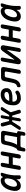

<svg xmlns="http://www.w3.org/2000/svg" viewBox="2330 -2930 740 5440"><g transform="rotate(-90 2700.0 -210.0)"><path d="M155 10Q119 10 89 -3Q59 -16 39 -44.5Q19 -73 12.5 -118.5Q6 -164 18 -230Q30 -298 55 -358.5Q80 -419 117 -463.5Q154 -508 201.5 -534Q249 -560 306 -560Q354 -560 377 -537Q397 -517 405 -488Q408 -497 411 -507Q421 -535 439.5 -547.5Q458 -560 485 -560Q513 -560 521.5 -547Q530 -534 521 -507Q502 -450 487.5 -395Q473 -340 464 -283.5Q455 -227 451.5 -167.5Q448 -108 452 -42Q453 -15 441.5 -2.5Q430 10 402 10Q374 10 359 -3Q344 -16 342 -42Q340 -80 340 -115Q331 -99 322 -85Q292 -41 250.5 -15.5Q209 10 155 10ZM193 -99Q219 -99 244.5 -113Q270 -127 292.5 -153Q315 -179 332 -216.5Q349 -254 357 -302Q362 -329 364.5 -355.5Q367 -382 363 -403Q359 -424 346 -437.5Q333 -451 306 -451Q276 -451 248.5 -433.5Q221 -416 198 -385.5Q175 -355 158 -314Q141 -273 133 -226Q123 -168 137 -133.5Q151 -99 193 -99Z M657 10Q628 10 616.5 -4Q605 -18 610 -48L690 -502Q695 -532 712 -546Q729 -560 758 -560Q788 -560 799.5 -546Q811 -532 806 -502L775 -331H981L1012 -502Q1017 -532 1033.5 -546Q1050 -560 1080 -560Q1109 -560 1120.5 -546Q1132 -532 1127 -502L1047 -48Q1042 -18 1025 -4Q1008 10 979 10Q949 10 937.5 -4Q926 -18 931 -48L962 -219H756L725 -48Q720 -18 703.5 -4Q687 10 657 10Z M1171 140Q1145 140 1134.5 127Q1124 114 1128 87L1155 -62Q1158 -80 1168.5 -88.5Q1179 -97 1197 -97H1200Q1214 -117 1232 -150Q1250 -183 1266 -225.5Q1282 -268 1293 -316L1323 -462Q1333 -507 1358.5 -528.5Q1384 -550 1429 -550H1639Q1684 -550 1701.5 -528.5Q1719 -507 1711 -462L1647 -97H1654Q1684 -97 1696 -82Q1708 -67 1703 -37L1681 87Q1676 114 1660.5 127Q1645 140 1619 140Q1592 140 1581.5 127Q1571 114 1575 87L1583 44Q1587 22 1578 11Q1569 0 1547 0H1293Q1271 0 1258.5 11Q1246 22 1241 44L1234 87Q1229 114 1213.5 127Q1198 140 1171 140ZM1591 -407Q1595 -429 1585.5 -440Q1576 -451 1554 -451H1475Q1453 -451 1440.5 -440Q1428 -429 1422 -407L1403 -316Q1391 -267 1377 -224Q1363 -181 1346.5 -148Q1330 -115 1317 -97H1536Z M1840 -23Q1830 -7 1818.5 1.5Q1807 10 1789 10Q1754 10 1742.5 -7Q1731 -24 1752 -56L1883 -257Q1889 -267 1890.5 -278Q1892 -289 1890 -299L1838 -493Q1830 -526 1846.5 -543Q1863 -560 1899 -560Q1917 -560 1925.5 -551Q1934 -542 1938 -526L1987 -338Q1990 -330 1994.5 -325Q1999 -320 2009 -320H2033L2067 -516Q2071 -538 2083.5 -549Q2096 -560 2118 -560Q2140 -560 2149 -549Q2158 -538 2154 -516L2119 -320H2144Q2154 -320 2161 -325Q2168 -330 2173 -339L2287 -527Q2296 -542 2308 -551Q2320 -560 2338 -560Q2373 -560 2383.5 -543Q2394 -526 2374 -494L2252 -300Q2245 -290 2243 -279Q2241 -268 2244 -258L2307 -56Q2317 -24 2300 -7Q2283 10 2247 10Q2229 10 2220.5 2Q2212 -6 2207 -23L2149 -217Q2147 -226 2142 -230.5Q2137 -235 2127 -235H2104L2070 -34Q2067 -12 2054 -1Q2041 10 2019 10Q1997 10 1988.5 -1Q1980 -12 1983 -34L2017 -235H1993Q1983 -235 1976.5 -230.5Q1970 -226 1963 -216Z M2840 -127Q2855 -104 2852 -82.5Q2849 -61 2831 -48Q2787 -12 2737 -1Q2687 10 2624 10Q2584 10 2550.5 -3.5Q2517 -17 2492 -42Q2467 -67 2453 -102Q2439 -137 2437 -179Q2433 -272 2455 -343.5Q2477 -415 2518.5 -463Q2560 -511 2617 -535.5Q2674 -560 2740 -560Q2825 -560 2871 -521Q2917 -482 2922 -410Q2925 -363 2909.5 -330.5Q2894 -298 2865.5 -277.5Q2837 -257 2798.5 -245.5Q2760 -234 2717 -230Q2674 -226 2629 -226.5Q2584 -227 2543 -228Q2542 -219 2542 -209V-188Q2542 -167 2550.5 -150Q2559 -133 2572 -121Q2585 -109 2602.5 -103Q2620 -97 2639 -97Q2662 -97 2679.5 -99Q2697 -101 2713 -105Q2729 -109 2743.5 -116Q2758 -123 2774 -133Q2792 -146 2810 -145.5Q2828 -145 2840 -127ZM2561 -320Q2607 -318 2653.5 -319Q2700 -320 2737 -328Q2774 -336 2796 -353Q2818 -370 2815 -401Q2814 -414 2808 -424Q2802 -434 2791.5 -441Q2781 -448 2766.5 -451.5Q2752 -455 2734 -455Q2709 -455 2683 -447Q2657 -439 2633.5 -423Q2610 -407 2591.5 -381.5Q2573 -356 2561 -320Z M3123 -462Q3132 -507 3157.5 -528.5Q3183 -550 3229 -550H3446Q3492 -550 3509.5 -528.5Q3527 -507 3519 -462L3446 -48Q3441 -18 3424.5 -4Q3408 10 3378 10Q3349 10 3337.5 -4Q3326 -18 3331 -48L3393 -401Q3397 -424 3388 -434.5Q3379 -445 3357 -445H3280Q3257 -445 3244 -434Q3231 -423 3226 -401L3194 -244Q3184 -196 3169.5 -155Q3155 -114 3133 -82.5Q3111 -51 3079.5 -30.5Q3048 -10 3004 -1Q2971 6 2957 -10Q2943 -26 2949 -61Q2952 -79 2962.5 -89Q2973 -99 2997 -106Q3018 -113 3031.5 -126Q3045 -139 3054 -158Q3063 -177 3068 -199Q3073 -221 3079 -244Z M3602 -82 3676 -504Q3681 -532 3697.5 -546Q3714 -560 3742 -560Q3769 -560 3781 -546Q3793 -532 3787 -504L3730 -178Q3729 -175 3729.5 -173.5Q3730 -172 3733 -172Q3735 -172 3736.5 -173.5Q3738 -175 3740 -178L3969 -501Q3989 -528 4008.5 -544Q4028 -560 4060 -560Q4106 -560 4124.5 -537Q4143 -514 4135 -468L4061 -46Q4056 -18 4039.5 -4Q4023 10 3995 10Q3968 10 3956 -4Q3944 -18 3950 -46L4007 -372Q4008 -375 4007 -376.5Q4006 -378 4004 -378Q4002 -378 4000.5 -376.5Q3999 -375 3997 -372L3768 -49Q3748 -22 3728.5 -6Q3709 10 3677 10Q3631 10 3612.5 -13Q3594 -36 3602 -82Z M4257 10Q4228 10 4216.5 -4Q4205 -18 4210 -48L4290 -502Q4295 -532 4312 -546Q4329 -560 4358 -560Q4388 -560 4399.5 -546Q4411 -532 4406 -502L4375 -331H4581L4612 -502Q4617 -532 4633.5 -546Q4650 -560 4680 -560Q4709 -560 4720.5 -546Q4732 -532 4727 -502L4647 -48Q4642 -18 4625 -4Q4608 10 4579 10Q4549 10 4537.5 -4Q4526 -18 4531 -48L4562 -219H4356L4325 -48Q4320 -18 4303.5 -4Q4287 10 4257 10Z M4955 10Q4919 10 4889 -3Q4859 -16 4839 -44.5Q4819 -73 4812.5 -118.5Q4806 -164 4818 -230Q4830 -298 4855 -358.5Q4880 -419 4917 -463.5Q4954 -508 5001.5 -534Q5049 -560 5106 -560Q5154 -560 5177 -537Q5197 -517 5205 -488Q5208 -497 5211 -507Q5221 -535 5239.5 -547.5Q5258 -560 5285 -560Q5313 -560 5321.5 -547Q5330 -534 5321 -507Q5302 -450 5287.5 -395Q5273 -340 5264 -283.5Q5255 -227 5251.5 -167.5Q5248 -108 5252 -42Q5253 -15 5241.5 -2.5Q5230 10 5202 10Q5174 10 5159 -3Q5144 -16 5142 -42Q5140 -80 5140 -115Q5131 -99 5122 -85Q5092 -41 5050.5 -15.5Q5009 10 4955 10ZM4993 -99Q5019 -99 5044.5 -113Q5070 -127 5092.5 -153Q5115 -179 5132 -216.5Q5149 -254 5157 -302Q5162 -329 5164.5 -355.5Q5167 -382 5163 -403Q5159 -424 5146 -437.5Q5133 -451 5106 -451Q5076 -451 5048.5 -433.5Q5021 -416 4998 -385.5Q4975 -355 4958 -314Q4941 -273 4933 -226Q4923 -168 4937 -133.5Q4951 -99 4993 -99Z"/></g></svg>

Font: Maple Mono NL SemiBold
Style: Italic
Weight: 600
Italic angle: -10°
Monospace: yes
Designer: subframe7536
Version: Version 7.000